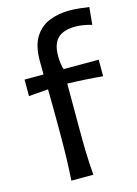

<svg xmlns="http://www.w3.org/2000/svg" viewBox="-120 -856 658 921"><g transform="rotate(-15 209.5 -395.5)"><path d="M116.7 0Q120.6 -58.1 122.1 -112.3Q123.5 -166.5 123.5 -231.9V-284.2Q123.5 -321.8 123 -363.3Q122.6 -404.8 122.1 -452.1L25.4 -444.3V-526.4H119.6Q119.6 -543.5 119.4 -560.1Q119.1 -576.7 119.1 -593.8Q119.1 -669.9 147 -712.9Q174.8 -755.9 220.2 -773.4Q265.6 -791 318.4 -791Q342.3 -791 370.8 -787.8Q399.4 -784.7 415.5 -782.2L407.2 -695.8Q390.6 -701.2 367.4 -705.1Q344.2 -709 327.1 -709Q266.6 -709 238.3 -681.2Q210 -653.3 210 -594.2Q210 -576.2 212.6 -555.7Q215.3 -535.2 220.2 -526.4H393.6V-444.3Q303.2 -452.6 218.3 -454.6V-231.9Q218.3 -166.5 219.7 -112.3Q221.2 -58.1 226.1 0Z"/></g></svg>

Font: Pinar Medium
Style: Regular
Weight: 500
Designer: Amin Abedi
Version: Version 3.000